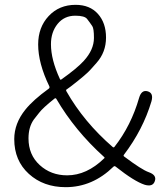

<svg xmlns="http://www.w3.org/2000/svg" viewBox="-20 -762 685 795"><path d="M252 13Q160 13 99.5 -42Q39 -97 39 -186Q39 -251 85 -308Q117 -348 182 -395Q187 -399 184 -405Q138 -500 138 -578Q138 -649 181.5 -695.5Q225 -742 293 -742Q352 -742 385.5 -704.5Q419 -667 419 -606.5Q419 -546 380 -502Q368 -489 356 -475Q338 -454 273 -404Q258 -393 255 -391Q252 -389 255 -384Q327 -257 447 -153Q451 -150 454 -154Q523 -242 556 -357Q566 -391 591 -384Q617 -377 607 -342Q572 -225 493 -121Q490 -117 494 -114Q567 -59 596 -49Q630 -37 621 -12Q613 13 579 3Q536 -11 459 -72Q454 -76 450 -72Q363 13 252 13ZM258 -36Q339 -36 411 -106Q415 -109 411 -112Q290 -221 213 -353Q210 -357 206 -354Q157 -315 142 -295Q131 -281 120 -267Q98 -236 98 -189Q98 -121 144.5 -78.5Q191 -36 258 -36ZM228 -435Q230 -430 234 -433Q299 -479 327 -510Q369 -556 369 -605Q369 -644 362 -654Q352 -669 341 -683Q331 -697 292 -697Q246 -697 218.5 -663Q191 -629 191 -579Q191 -515 228 -435Z"/></svg>

Font: Resource Han Rounded JP Light
Style: Regular
Weight: 300
Designer: Cyano Hao (round all glyphs); Ryoko NISHIZUKA 西塚涼子 (kana, bopomofo & ideographs); Paul D. Hunt (Latin, Greek & Cyrillic)
Foundry: Cyano Hao
Version: 0.990